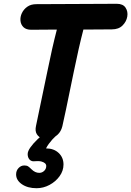

<svg xmlns="http://www.w3.org/2000/svg" viewBox="-20 -735 693 1013"><path d="M309 -69Q317 -100 369 -355Q396 -487 420 -579Q507 -580 570 -580Q606 -580 626.5 -600.5Q647 -621 651.5 -647.5Q656 -674 642.5 -694.5Q629 -715 596 -715Q532 -715 384 -714Q236 -713 172 -713Q143 -713 124 -699.5Q105 -686 95.5 -666Q86 -646 88 -625.5Q90 -605 104 -591.5Q118 -578 145 -578Q200 -578 280 -579Q255 -483 229 -354Q177 -102 170 -71Q164 -44 174 -27.5Q184 -11 203 -4.5Q222 2 244 -3Q266 -8 284 -24.5Q302 -41 309 -69ZM173 258Q209 258 241.5 240.5Q274 223 294.5 194.5Q315 166 315 133Q315 96 289.5 72Q264 48 223 48Q205 48 196 52L216 68Q220 48 237.5 24Q255 0 276 -19Q263 -28 252 -32.5Q241 -37 223 -40Q200 -21 177.5 0.5Q155 22 140.5 42.5Q126 63 126 78Q126 94 134 104.5Q142 115 155 116Q167 116 179 115Q191 115 198 117Q224 124 224 141Q224 156 213 166.5Q202 177 187 177Q165 177 146 158Q135 147 128 142.5Q121 138 108 138Q91 138 78 151.5Q65 165 65 185Q65 216 95.5 237Q126 258 173 258Z"/></svg>

Font: Balsamiq Sans
Style: Bold Italic
Weight: 700
Italic angle: -12°
Designer: Michael Angeles
Foundry: Balsamiq SRL
Version: Version 1.020; ttfautohint (v1.8.4.7-5d5b);gftools[0.9.26]